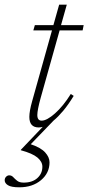

<svg xmlns="http://www.w3.org/2000/svg" viewBox="-70 -533 376 818"><path d="M103 -115Q89 -64 89 -43Q89 -19 107.5 -19Q129.5 -19 164.5 -50Q199.5 -81 231.5 -132.5L244 -124.5Q221.5 -87.5 199.5 -61.2Q177.5 -35 158 -19L61 81.5Q104 96 122.5 116.5Q141 137 141 158.5Q141 204 104.8 234.5Q68.5 265 12.5 265Q-22 265 -36 256.2Q-50 247.5 -50 235Q-50 226 -44 220Q-38 214 -31 214Q-20.5 214 -13.5 221.8Q-6.5 229.5 3.2 237.2Q13 245 31 245Q67.5 245 89 225.8Q110.5 206.5 110.5 177Q110.5 156 89.5 138.2Q68.5 120.5 18.5 107L19 105L112 7.5Q103 10 95 10Q55 10 55 -35Q55 -59.5 67 -102L151.5 -403.5H72L78.5 -426H157.5L182 -513H214.5L190 -426H286.5L282 -403.5H184Z"/></svg>

Font: Newsreader Text ExtraLight
Style: Italic
Weight: 275
Italic angle: -17°
Designer: Hugues Gentile
Foundry: Production Type
Version: Version 1.001